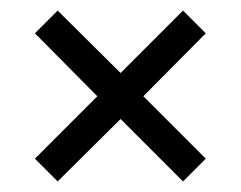

<svg xmlns="http://www.w3.org/2000/svg" viewBox="-20 -495 455 363"><path d="M251 -313 369 -195 326 -152 208 -270 89 -152 46 -195 164 -313 46 -432 89 -475 208 -357 326 -475 369 -432Z"/></svg>

Font: Constantine
Style: Regular
Weight: 400
Designer: Dukom Design
Version: Version 1.001;PS 001.001;hotconv 1.0.56;makeotf.lib2.0.21325